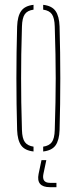

<svg xmlns="http://www.w3.org/2000/svg" viewBox="-20 -624 318 796"><path d="M51 -85Q45 -299.5 51 -514Q52.5 -557 67.8 -578.5Q83 -600 119 -604V-584Q93.5 -580.5 82.8 -565Q72 -549.5 71 -514Q69 -450.5 68.2 -399Q67.5 -347.5 67.5 -299.5Q67.5 -251.5 68.2 -200Q69 -148.5 71 -85Q72 -50 83.2 -34.8Q94.5 -19.5 119 -16V4Q83 0 67.8 -21.2Q52.5 -42.5 51 -85ZM159 4V-16Q184 -19.5 195 -34.8Q206 -50 207 -85Q209 -148.5 210 -200Q211 -251.5 211 -299.5Q211 -347.5 210 -399Q209 -450.5 207 -514Q206 -549.5 195.2 -565Q184.5 -580.5 159 -584V-604Q195 -600 210.2 -578.5Q225.5 -557 227 -514Q233 -299.5 227 -85Q225.5 -42.5 210.2 -21.2Q195 0 159 4ZM214 152H187Q129 152 140 97L152 40H172L160 97Q152.5 134 187 134H214Z"/></svg>

Font: Big Shoulders Stencil Display Thin
Style: Regular
Weight: 100
Designer: Patric King
Foundry: XO Type Co
Version: Version 1.000